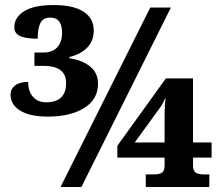

<svg xmlns="http://www.w3.org/2000/svg" viewBox="-20 -744 880 764"><path d="M22 -367Q22 -390 40 -404Q58 -418 92 -418Q92 -381 111 -359Q130 -337 164 -337Q243 -337 243 -414Q243 -482 152 -482H117V-535H152Q189 -535 208 -556Q227 -577 227 -614Q227 -674 180 -674Q151 -674 140.5 -652Q130 -630 130 -590Q83 -590 60 -600.5Q37 -611 37 -636Q37 -675 76.5 -699.5Q116 -724 193 -724Q272 -724 312.5 -697.5Q353 -671 353 -623Q353 -581 327 -554.5Q301 -528 256 -517V-512Q307 -505 338.5 -479.5Q370 -454 370 -411Q370 -348 314.5 -314Q259 -280 171 -280Q98 -280 60 -304Q22 -328 22 -367ZM578 -714H660L304 0H221ZM560 -50H594Q614 -50 624.5 -57Q635 -64 635 -86V-117H447V-164L640 -432H748V-177H822V-117H748V-86Q748 -64 759 -57Q770 -50 790 -50H813V0H560ZM635 -177V-291Q635 -324 639 -357Q632 -339 620 -320L516 -177Z"/></svg>

Font: Noto Serif ExtraBold
Style: Regular
Weight: 800
Designer: Monotype Design Team
Foundry: Monotype Imaging Inc.
Version: Version 1.001